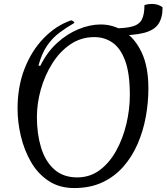

<svg xmlns="http://www.w3.org/2000/svg" viewBox="-20 -928 844 973"><path d="M356 25Q281 25 226.5 -11Q172 -47 137.5 -106.5Q103 -166 86 -237Q69 -308 69 -378Q69 -489 104.5 -580Q140 -671 201.5 -734.5Q263 -798 340 -825Q346 -824 351 -820.5Q356 -817 357 -812Q317 -789 281.5 -762.5Q246 -736 219 -697Q192 -658 175 -596L184 -594Q218 -663 268.5 -709.5Q319 -756 377.5 -780Q436 -804 490 -804Q554 -804 609 -769Q664 -734 698 -662Q732 -590 732 -480Q732 -409 719 -337Q706 -265 678 -200Q650 -135 606 -84.5Q562 -34 500 -4.5Q438 25 356 25ZM371 -29Q436 -29 485.5 -66Q535 -103 569 -164.5Q603 -226 620.5 -300Q638 -374 638 -447Q638 -557 614 -621Q590 -685 549.5 -712.5Q509 -740 458 -740Q391 -740 337 -703.5Q283 -667 245 -606.5Q207 -546 187 -475Q167 -404 167 -335Q167 -250 188 -180.5Q209 -111 254.5 -70Q300 -29 371 -29ZM567 -748 547 -784Q614 -784 649.5 -793.5Q685 -803 698.5 -828.5Q712 -854 712 -902Q729 -908 751 -908Q782 -908 804 -891Q804 -837 782 -805.5Q760 -774 708 -761Q656 -748 567 -748Z"/></svg>

Font: Merienda Light
Style: Regular
Weight: 300
Designer: Eduardo Rodriguez Tunni
Foundry: Eduardo Rodriguez Tunni
Version: Version 2.001; ttfautohint (v1.8.4.7-5d5b)